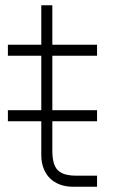

<svg xmlns="http://www.w3.org/2000/svg" viewBox="-20 -710 439 730"><path d="M10 -249V-291H137V-498H10V-540H137V-690H179V-540H349V-498H179V-291H349V-249H179V-138Q179 -111 183.8 -92.8Q188.5 -74.5 199.5 -63.2Q210.5 -52 228.5 -47Q246.5 -42 273 -42H349V0H257.5Q230 0 207.5 -8.5Q185 -17 169.5 -32.5Q154 -48 145.5 -70.5Q137 -93 137 -120.5V-249Z"/></svg>

Font: Vela Sans ExtLt
Style: Regular
Weight: 200
Designer: Principal design: Mikhail Sharanda - project Manrope.
Design modification: Ravid Balaliev
Foundry: Mikhail Sharanda
Version: Version 1.001